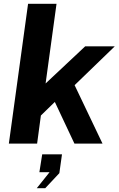

<svg xmlns="http://www.w3.org/2000/svg" viewBox="-20 -762 629 1019"><path d="M524 0 376 -310 589 -516H432L222 -319L280 -742H129L27 0H177L197 -149L271 -221L375 0ZM175 237H220L295 157L309 57H204L189 152H243Z"/></svg>

Font: United Sans
Style: Bold Italic
Weight: 700
Italic angle: -8°
Designer: Pablo Impallari, Rodrigo Fuenzalida (Modified by Dan O. Williams)
Version: Version 1.000;PS 001.000;hotconv 1.0.88;makeotf.lib2.5.64775